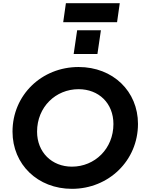

<svg xmlns="http://www.w3.org/2000/svg" viewBox="-20 -1180 922 1212"><path d="M719 -1040 736 -1160H396L379 -1040ZM595 -839 617 -989H467L445 -839ZM434 12C666 12 851 -166 851 -398C851 -603 694 -757 476 -757C243 -757 59 -580 59 -349C59 -142 218 12 434 12ZM434 -128C307 -128 214 -219 214 -349C214 -505 332 -617 476 -617C603 -617 696 -529 696 -397C696 -241 578 -128 434 -128Z"/></svg>

Font: Plus Jakarta Sans ExtraBold
Style: Italic
Weight: 800
Italic angle: -8°
Designer: Gumpita Rahayu
Foundry: Tokotype
Version: Version 2.071;gftools[0.9.30]